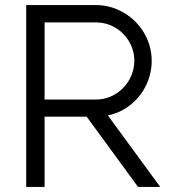

<svg xmlns="http://www.w3.org/2000/svg" viewBox="-20 -742 740 762"><path d="M513 -501Q513 -542 492.5 -577Q472 -612 437 -632.5Q402 -653 360 -653H157V-347H360Q402 -347 437 -368Q472 -389 492.5 -424.5Q513 -460 513 -501ZM528 0 324 -279H157V0H84V-722H358Q419 -722 470.5 -692Q522 -662 552 -611Q582 -560 582 -500Q582 -450 560 -404Q538 -358 498 -326Q458 -294 408 -284L616 0Z"/></svg>

Font: SUIT Variable
Style: Regular
Weight: 400
Designer: Sunn Youn; Korean Glyphs from Source Han Sans (Sandoll Communications; Soo-young Jang, Joo-yeon Kang)
Foundry: Sunn
Version: Version 1.150;FEAKit 1.0